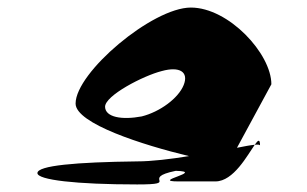

<svg xmlns="http://www.w3.org/2000/svg" viewBox="-20 -732 811 508"><path d="M79 -274C79 -256 181 -244 343 -244C461 -244 348 -260 445 -280C525 -278 376 -252 452 -252H550C598 -252 635 -322 654 -349C643 -348 627 -345 607 -341L698 -509C698 -590 585 -712 485 -712C383 -712 180 -540 180 -458C180 -405 359 -348 480 -319C431 -311 381 -305 343 -305C181 -303 79 -294 79 -274ZM258 -449C257 -479 360 -532 408 -544C455 -557 480 -542 466 -507C452 -472 403 -436 355 -424C302 -414 259 -422 258 -449ZM654 -349C663 -350 668 -349 668 -347C668 -365 663 -362 654 -349Z"/></svg>

Font: Ampere
Style: Ext
Weight: 400
Version: Version 1